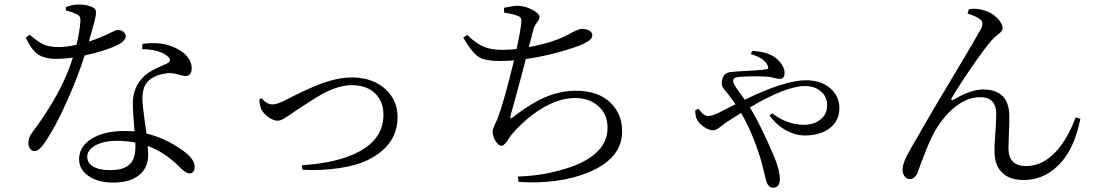

<svg xmlns="http://www.w3.org/2000/svg" viewBox="-20 -790 5040 876"><path d="M497.1 43Q423.8 43 380.9 10.7Q340.8 -18.6 340.8 -63.5Q340.8 -120.1 396.5 -156.2Q454.1 -192.4 549.8 -192.4Q566.4 -192.4 593.8 -190.4Q592.8 -203.1 590.8 -228.5Q585.9 -289.1 585.9 -315.4Q585.9 -390.6 632.8 -437.5Q659.2 -465.8 728.5 -494.1Q737.3 -498 741.2 -500Q769.5 -514.6 741.2 -536.1Q702.1 -565.4 628.9 -565.4L629.9 -589.8Q707 -600.6 764.6 -578.1Q808.6 -561.5 832 -534.2Q854.5 -508.8 854.5 -478.5Q854.5 -443.4 826.2 -443.4Q817.4 -443.4 799.8 -448.2Q770.5 -458 745.1 -456.1Q683.6 -449.2 654.3 -418Q627.9 -391.6 629.9 -330.1Q630.9 -308.6 641.6 -227.5Q646.5 -196.3 648.4 -180.7Q727.5 -162.1 800.8 -112.3Q868.2 -68.4 868.2 -30.3Q868.2 1 843.8 1Q829.1 1 804.7 -22.5Q796.9 -31.2 792 -35.2Q728.5 -96.7 654.3 -124Q654.3 -122.1 654.3 -118.2Q656.2 -94.7 656.2 -85Q656.2 -24.4 614.3 9.3Q572.3 43 497.1 43ZM482.4 -13.7Q547.9 -13.7 575.2 -43.9Q597.7 -69.3 597.7 -118.2Q597.7 -128.9 597.7 -139.6Q555.7 -147.5 513.7 -147.5Q451.2 -147.5 412.1 -125Q377.9 -103.5 377.9 -75.2Q377.9 -47.9 403.3 -31.2Q431.6 -13.7 482.4 -13.7ZM137.7 -100.6Q124 -100.6 116.2 -113.3Q109.4 -124 109.4 -138.7Q109.4 -162.1 127 -185.5Q262.7 -366.2 312.5 -527.3Q273.4 -521.5 235.4 -521.5Q181.6 -521.5 150.4 -543.9Q122.1 -565.4 97.7 -618.2L115.2 -631.8Q117.2 -629.9 122.1 -626Q156.2 -597.7 174.8 -588.9Q203.1 -575.2 246.1 -575.2Q284.2 -575.2 329.1 -585.9Q343.8 -647.5 346.7 -691.4Q347.7 -707 343.3 -714.4Q338.9 -721.7 326.7 -727.1Q314.5 -732.4 285.2 -741.2Q282.2 -742.2 280.3 -742.2V-757.8Q311.5 -769.5 337.9 -769.5Q383.8 -769.5 409.2 -752.9Q420.9 -746.1 417 -719.7Q413.1 -696.3 385.7 -600.6Q440.4 -618.2 488.3 -642.6Q509.8 -653.3 517.6 -653.3Q533.2 -653.3 543.5 -644.5Q553.7 -635.7 553.7 -624Q553.7 -605.5 520.5 -586.9Q462.9 -557.6 366.2 -537.1Q335 -439.5 291 -340.8Q236.3 -214.8 181.6 -135.7Q157.2 -100.6 137.7 -100.6Z M1359.4 -15.6 1357.4 -36.1Q1522.5 -46.9 1617.2 -97.7Q1729.5 -157.2 1729.5 -266.6Q1729.5 -327.1 1690.9 -364.3Q1652.3 -401.4 1584 -401.4Q1531.2 -401.4 1463.9 -368.2Q1425.8 -348.6 1362.3 -306.6Q1345.7 -295.9 1338.9 -291Q1326.2 -283.2 1307.6 -269.5Q1281.2 -252 1272.5 -247.1Q1257.8 -239.3 1246.1 -239.3Q1227.5 -239.3 1204.1 -255.9Q1182.6 -271.5 1172.9 -290Q1165 -305.7 1163.1 -335.9L1173.8 -341.8Q1197.3 -313.5 1222.7 -313.5Q1244.1 -313.5 1282.2 -333Q1293.9 -338.9 1318.4 -351.6Q1397.5 -390.6 1442.4 -407.2Q1520.5 -436.5 1585 -436.5Q1681.6 -436.5 1740.2 -381.8Q1793.9 -331.1 1793.9 -256.8Q1793.9 -126 1657.2 -59.6Q1605.5 -34.2 1524.4 -22.5Q1446.3 -10.7 1359.4 -15.6Z M2345.7 40 2342.8 15.6Q2448.2 11.7 2534.2 -12.7Q2752 -71.3 2752 -207Q2752 -269.5 2708 -307.6Q2667 -342.8 2603.5 -342.8Q2528.3 -342.8 2445.3 -291Q2377 -248 2316.4 -178.7Q2311.5 -173.8 2301.8 -158.2Q2281.2 -125 2268.6 -125Q2253.9 -125 2240.7 -147Q2227.5 -168.9 2227.5 -191.4Q2227.5 -201.2 2235.4 -216.8Q2243.2 -232.4 2249 -246.1Q2279.3 -324.2 2325.2 -514.6Q2293 -511.7 2260.7 -511.7Q2195.3 -511.7 2167 -528.3Q2133.8 -547.9 2093.8 -618.2L2111.3 -630.9Q2152.3 -590.8 2188.5 -576.2Q2221.7 -562.5 2270.5 -562.5Q2305.7 -562.5 2336.9 -566.4Q2357.4 -660.2 2358.4 -689.5Q2359.4 -703.1 2355.5 -709Q2351.6 -714.8 2338.9 -718.8Q2319.3 -726.6 2280.3 -732.4L2279.3 -753.9Q2280.3 -753.9 2282.2 -754.9Q2322.3 -763.7 2340.8 -763.7Q2374 -763.7 2407.7 -746.1Q2441.4 -728.5 2441.4 -711.9Q2441.4 -702.1 2430.7 -688.5Q2418 -671.9 2414.1 -656.2Q2409.2 -640.6 2399.4 -600.6Q2394.5 -584 2392.6 -575.2Q2496.1 -593.8 2562.5 -627Q2570.3 -630.9 2584 -638.7Q2621.1 -658.2 2633.8 -658.2Q2652.3 -658.2 2666 -652.3Q2682.6 -643.6 2682.6 -627.9Q2682.6 -605.5 2621.1 -581.1Q2505.9 -539.1 2378.9 -520.5Q2366.2 -468.8 2331.1 -340.8Q2316.4 -288.1 2311.5 -270.5Q2306.6 -252.9 2309.1 -250.5Q2311.5 -248 2327.1 -260.7Q2401.4 -317.4 2462.9 -344.7Q2535.2 -376 2607.4 -376Q2710 -376 2766.6 -320.3Q2818.4 -269.5 2818.4 -190.4Q2818.4 -67.4 2666 -3.9Q2530.3 51.8 2345.7 40Z M3506.8 66.4Q3485.4 66.4 3475.6 35.2Q3473.6 28.3 3467.8 2.9Q3457 -43 3448.2 -71.3Q3412.1 -187.5 3361.3 -274.4Q3348.6 -266.6 3325.2 -252Q3306.6 -240.2 3297.9 -234.4Q3287.1 -227.5 3271.5 -214.8Q3247.1 -195.3 3232.4 -195.3Q3216.8 -195.3 3194.8 -209Q3172.9 -222.7 3163.1 -239.3Q3151.4 -256.8 3152.3 -287.1L3167 -293.9Q3190.4 -260.7 3210.9 -260.7Q3232.4 -260.7 3276.4 -284.2L3335.9 -314.5Q3323.2 -333 3304.7 -357.4Q3301.8 -361.3 3299.8 -363.3Q3297.9 -365.2 3293.9 -370.1Q3281.2 -384.8 3277.3 -392.6Q3270.5 -406.2 3274.4 -422.9Q3278.3 -448.2 3296.9 -457Q3307.6 -461.9 3332 -462.9Q3338.9 -463.9 3341.8 -463.9Q3441.4 -468.8 3474.6 -473.6Q3490.2 -474.6 3482.4 -491.2Q3466.8 -525.4 3406.2 -543L3411.1 -557.6Q3497.1 -554.7 3535.2 -510.7Q3559.6 -484.4 3559.6 -457Q3559.6 -429.7 3535.2 -429.7Q3528.3 -429.7 3511.7 -434.6Q3497.1 -438.5 3489.3 -439.5Q3422.9 -444.3 3355.5 -439.5Q3337.9 -437.5 3332 -434.6Q3325.2 -429.7 3325.2 -418Q3325.2 -406.2 3365.2 -352.5Q3374 -340.8 3377.9 -335Q3560.5 -423.8 3657.2 -423.8Q3725.6 -423.8 3767.6 -387.7Q3809.6 -351.6 3809.6 -295.9Q3809.6 -238.3 3764.6 -204.1Q3720.7 -171.9 3652.3 -171.9Q3609.4 -171.9 3568.4 -194.3Q3524.4 -217.8 3491.2 -262.7L3502.9 -273.4Q3571.3 -220.7 3646.5 -220.7Q3694.3 -220.7 3724.1 -245.1Q3753.9 -269.5 3753.9 -310.5Q3753.9 -348.6 3725.1 -373Q3696.3 -397.5 3653.3 -397.5Q3566.4 -397.5 3401.4 -299.8Q3451.2 -218.8 3511.7 -76.2Q3538.1 -12.7 3538.1 26.9Q3538.1 66.4 3506.8 66.4Z M4650.4 31.2Q4586.9 31.2 4553.7 -1Q4517.6 -34.2 4517.6 -98.6Q4516.6 -127 4521.5 -185.5Q4525.4 -242.2 4525.4 -269.5Q4525.4 -346.7 4452.1 -346.7Q4386.7 -346.7 4323.2 -290Q4267.6 -239.3 4229.5 -161.1Q4208 -115.2 4179.7 -39.1Q4171.9 -15.6 4168 -5.9Q4154.3 27.3 4130.9 27.3Q4117.2 27.3 4107.4 14.6Q4097.7 2 4097.7 -17.6Q4097.7 -38.1 4117.2 -79.1Q4129.9 -104.5 4168.9 -169.9Q4180.7 -190.4 4186.5 -201.2Q4227.5 -273.4 4335 -452.1Q4436.5 -622.1 4454.1 -655.3Q4471.7 -688.5 4451.2 -702.1Q4436.5 -714.8 4394.5 -728.5L4400.4 -748Q4436.5 -753.9 4467.8 -743.2Q4501 -735.4 4527.8 -709.5Q4554.7 -683.6 4554.7 -660.2Q4554.7 -649.4 4534.2 -633.3Q4513.7 -617.2 4502.9 -604.5Q4471.7 -568.4 4412.1 -481.9Q4352.5 -395.5 4322.3 -342.8Q4318.4 -336.9 4321.3 -334Q4324.2 -331.1 4330.1 -335Q4409.2 -381.8 4464.8 -381.8Q4583 -381.8 4585 -262.7Q4585.9 -237.3 4583 -179.7Q4581.1 -133.8 4581.1 -113.3Q4581.1 -32.2 4662.1 -32.2Q4737.3 -32.2 4799.8 -100.6Q4851.6 -157.2 4887.7 -254.9L4909.2 -248Q4879.9 -99.6 4800.8 -28.3Q4736.3 31.2 4650.4 31.2Z"/></svg>

Font: Bpmf Zihi Only R
Style: R
Weight: 400
Foundry: But Ko
Version: Version 1.320